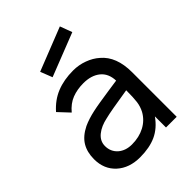

<svg xmlns="http://www.w3.org/2000/svg" viewBox="-230 -915 1047 1047"><g transform="rotate(-45 293.0 -392.0)"><path d="M198 -631 171 -700 422 -799 448 -729ZM441.5 0V-85.5Q403 -31.5 351.5 -8Q300 15.5 227 15.5Q144.5 15.5 93 -31Q41.5 -78 41.5 -155Q41.5 -209.5 64.8 -248Q88 -286.5 140.5 -312.5Q179 -330 227.5 -340.5Q252.5 -346 286.5 -351.5Q320.5 -357 364.5 -363.5L430 -373Q428 -430 391 -459.8Q354 -489.5 293.5 -489.5Q246 -489.5 206.8 -474.5Q167.5 -459.5 135.5 -421L77 -483.5Q120.5 -533 176.2 -555.5Q232 -578 303 -578Q346.5 -578 386.5 -563.2Q426.5 -548.5 455 -523Q524 -465 524 -343.5V0ZM431.5 -297Q361.5 -286 316.5 -278Q271.5 -270 250 -264.5Q198.5 -254 166.5 -228Q134.5 -202 134.5 -163.5Q134.5 -120.5 165.5 -92.5Q197 -65.5 245 -65.5Q300.5 -65.5 343.5 -88.2Q386.5 -111 409.5 -153Q423.5 -180 427.5 -210Q429.5 -225.5 430.5 -247Q431.5 -268.5 431.5 -297Z"/></g></svg>

Font: Russisch Sans Medium
Style: Regular
Weight: 500
Width: 4
Designer: Michael Sharanda (font) & Cristiano Sobral (main changes)
Foundry: Michael Sharanda
Version: Version 2.00;September 8, 2020;FontCreator 13.0.0.2681 64-bi